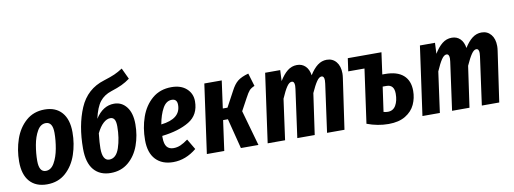

<svg xmlns="http://www.w3.org/2000/svg" viewBox="-61 -1095 3892 1455"><g transform="rotate(-10 1885.0 -367.0)"><path d="M25 -190Q25 -280 53 -361.5Q81 -443 139.5 -494.5Q198 -546 283 -546Q368 -546 415 -492.5Q462 -439 462 -340Q462 -251 434.5 -169.5Q407 -88 349 -36Q291 16 205 16Q119 16 72 -37Q25 -90 25 -190ZM327 -359Q327 -443 274 -443Q234 -443 208.5 -399Q183 -355 172 -292.5Q161 -230 161 -172Q161 -86 213 -86Q253 -86 278.5 -130.5Q304 -175 315.5 -238Q327 -301 327 -359Z M942 -317Q942 -231 914.5 -155Q887 -79 831 -32Q775 15 695 15Q612 15 565.5 -39.5Q519 -94 519 -203Q519 -381 575 -512.5Q631 -644 766 -685Q820 -702 849.5 -715Q879 -728 913 -750L953 -665Q922 -642 889 -626.5Q856 -611 806 -595Q750 -577 717.5 -536Q685 -495 665 -407Q723 -498 809 -498Q868 -498 905 -450.5Q942 -403 942 -317ZM804 -324Q804 -362 793.5 -378.5Q783 -395 762 -395Q735 -395 708 -370.5Q681 -346 657 -297Q649 -224 649 -182Q649 -134 662.5 -110.5Q676 -87 701 -87Q755 -87 779.5 -161Q804 -235 804 -324Z M1417 -410Q1417 -306 1337 -257.5Q1257 -209 1127 -194V-180Q1127 -132 1144.5 -110Q1162 -88 1196 -88Q1224 -88 1249.5 -99Q1275 -110 1308 -134L1356 -53Q1272 16 1176 16Q1090 16 1041.5 -35.5Q993 -87 993 -185Q993 -279 1022 -361.5Q1051 -444 1111 -495Q1171 -546 1259 -546Q1332 -546 1374.5 -507.5Q1417 -469 1417 -410ZM1286 -405Q1286 -451 1245 -451Q1202 -451 1175 -402.5Q1148 -354 1135 -281Q1286 -298 1286 -405Z M1881 -446Q1854 -435 1840.5 -420Q1827 -405 1807 -367L1756 -273L1833 0H1698L1639 -232H1602L1570 0H1436L1510 -530H1644L1615 -319H1651L1715 -438Q1739 -485 1767.5 -508Q1796 -531 1851 -546Z M2554 -424Q2554 -408 2551 -388L2495 0H2361L2412 -370Q2414 -390 2414 -395Q2414 -428 2393 -428Q2375 -428 2355.5 -399.5Q2336 -371 2311 -315L2266 0H2132L2183 -370Q2185 -388 2185 -394Q2185 -428 2164 -428Q2145 -428 2125.5 -399Q2106 -370 2081 -312L2038 0H1904L1978 -530H2094L2090 -446Q2119 -494 2151.5 -520Q2184 -546 2225 -546Q2264 -546 2289.5 -521Q2315 -496 2322 -450Q2351 -497 2383 -521.5Q2415 -546 2454 -546Q2499 -546 2526.5 -513Q2554 -480 2554 -424Z M3059 -201Q3059 -145 3036.5 -96Q3014 -47 2963 -16Q2912 15 2833 15Q2749 15 2667 -16L2725 -431H2600L2614 -530H2873L2850 -363H2871Q2964 -363 3011.5 -321Q3059 -279 3059 -201ZM2925 -202Q2925 -272 2866 -272H2837L2810 -82Q2826 -77 2843 -77Q2884 -77 2904.5 -112.5Q2925 -148 2925 -202Z M3745 -424Q3745 -408 3742 -388L3686 0H3552L3603 -370Q3605 -390 3605 -395Q3605 -428 3584 -428Q3566 -428 3546.5 -399.5Q3527 -371 3502 -315L3457 0H3323L3374 -370Q3376 -388 3376 -394Q3376 -428 3355 -428Q3336 -428 3316.5 -399Q3297 -370 3272 -312L3229 0H3095L3169 -530H3285L3281 -446Q3310 -494 3342.5 -520Q3375 -546 3416 -546Q3455 -546 3480.5 -521Q3506 -496 3513 -450Q3542 -497 3574 -521.5Q3606 -546 3645 -546Q3690 -546 3717.5 -513Q3745 -480 3745 -424Z"/></g></svg>

Font: Fira Sans Compressed SemiBold
Style: Italic
Weight: 600
Width: 1
Italic angle: -8°
Designer: bBox Type GmbH & Carrois Corporate GbR & Edenspiekermann AG
Foundry: bBox Type GmbH & Carrois Corporate GbR & Edenspiekermann AG
Version: Version 4.301